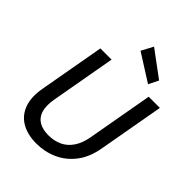

<svg xmlns="http://www.w3.org/2000/svg" viewBox="-269 -1075 1214 1214"><g transform="rotate(45 338.5 -468.0)"><path d="M284 12Q206 12 151.5 -19Q97 -50 74 -111Q51 -172 67 -262L145 -700H245L167 -261Q157 -201 169 -160.5Q181 -120 214.5 -99.5Q248 -79 301 -79Q352 -79 392.5 -98Q433 -117 460.5 -157.5Q488 -198 499 -261L577 -700H677L599 -262Q583 -168 536.5 -107.5Q490 -47 424 -17.5Q358 12 284 12ZM518 -753 335 -869 377 -948 551 -819Z"/></g></svg>

Font: DM Sans 12pt Medium
Style: Italic
Weight: 500
Italic angle: -10°
Version: Version 4.004;gftools[0.9.30]